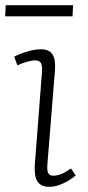

<svg xmlns="http://www.w3.org/2000/svg" viewBox="-29 -707 338 741"><path d="M133 -429Q135 -451 129.5 -462.5Q124 -474 108 -474Q94 -474 76.5 -469Q59 -464 38 -455L26 -488Q45 -499 76 -508Q107 -517 127 -517Q155 -517 167.5 -504.5Q180 -492 182.5 -471Q185 -450 182 -422L154 -74Q152 -49 157 -39Q162 -29 177 -29Q192 -29 208 -35.5Q224 -42 245 -57L263 -30Q251 -19 234 -9Q217 1 198.5 7.5Q180 14 160 14Q135 14 122.5 1.5Q110 -11 107 -29.5Q104 -48 105 -66ZM-7 -687H253L251 -644H-9Z"/></svg>

Font: Literata ExtraLight
Style: Italic
Weight: 250
Italic angle: -2°
Designer: Latin by Veronika Burian and Jose Scaglione. Greek by Irene Vlachou. Cyrillic by Vera Evstafieva
Foundry: TypeTogether
Version: Version 3.002